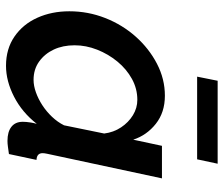

<svg xmlns="http://www.w3.org/2000/svg" viewBox="-74 -678 762 655"><g transform="rotate(90 307.5 -351.0)"><path d="M205 10Q147 10 105 -19Q63 -48 41 -97Q19 -146 19 -206Q19 -270 42 -328.5Q65 -387 105.5 -432.5Q146 -478 198 -505Q250 -532 307 -532Q364 -532 403 -501Q442 -470 457 -424L478 -522H589L505 -130Q504 -125 503.5 -121.5Q503 -118 503 -115Q503 -95 526 -94L506 0Q492 2 481 3.5Q470 5 461 5Q430 5 413 -8.5Q396 -22 396 -47Q396 -52 396.5 -59Q397 -66 398.5 -75Q400 -84 403 -95Q364 -45 310.5 -17.5Q257 10 205 10ZM253 -84Q273 -84 295.5 -92Q318 -100 339.5 -114Q361 -128 379 -147Q397 -166 408 -188L436 -325Q432 -357 415 -382.5Q398 -408 373.5 -423Q349 -438 321 -438Q283 -438 249.5 -419.5Q216 -401 190.5 -370Q165 -339 150 -301Q135 -263 135 -224Q135 -184 149.5 -153Q164 -122 190.5 -103Q217 -84 253 -84ZM242 -642 256 -712H539L524 -642Z"/></g></svg>

Font: Raleway Thin SemiBold
Style: Italic
Weight: 600
Italic angle: -12°
Version: Version 4.026